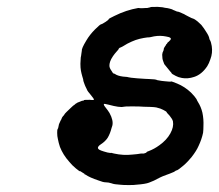

<svg xmlns="http://www.w3.org/2000/svg" viewBox="-20 -499 632 554"><path d="M426 -479Q431 -480 449 -478Q452 -477 456 -476.5Q460 -476 463.5 -475.5Q467 -475 470 -474Q473 -473 475 -472.5Q477 -472 477 -472Q477 -471 483 -469Q488 -467 490 -466Q492 -465 492 -465.5Q492 -466 496.5 -464.5Q501 -463 505 -461Q509 -459 509 -459H510Q510 -459 514 -456.5Q518 -454 522.5 -452Q527 -450 527.5 -449.5Q528 -449 532.5 -447Q537 -445 538 -445Q539 -445 543.5 -442Q548 -439 553 -434.5Q558 -430 561 -427Q569 -417 575 -407Q583 -395 584 -388Q584 -386 586 -383Q589 -378 591 -366Q594 -346 587 -328Q583 -316 578 -308Q562 -284 540 -277Q522 -271 505 -274Q494 -276 487 -280Q475 -286 475 -288Q475 -289 471 -293Q463 -303 458 -309L454 -314L451 -322Q448 -329 448 -341L449 -347L452 -354Q453 -359 453 -360Q454 -361 456 -365Q457 -367 457.5 -367Q458 -367 459 -369.5Q460 -372 460.5 -372Q461 -372 462 -373Q462 -374 462.5 -374.5Q463 -375 463 -375Q463 -375 463.5 -376Q464 -377 466 -378Q473 -384 473 -387Q473 -390 467 -392Q459 -394 451 -395Q434 -397 415 -392Q411 -391 405 -391Q396 -390 383 -387Q371 -384 360 -379Q348 -374 334 -365Q330 -363 328 -362Q326 -362 324 -360Q322 -358 322 -357Q322 -356 318 -352Q310 -343 306 -337Q300 -328 298 -322Q294 -310 297 -303Q298 -300 301.5 -295Q305 -290 305 -289.5Q305 -289 306 -288Q307 -287 308 -287Q309 -287 311 -286Q319 -280 335 -278Q350 -277 351 -276Q353 -275 376 -273Q394 -272 398.5 -271.5Q403 -271 410 -271Q430 -270 431 -269Q432 -268 435 -267.5Q438 -267 441 -266.5Q444 -266 447 -265.5Q450 -265 456.5 -264.5Q463 -264 468 -263.5Q473 -263 473 -264Q474 -265 491 -258Q513 -249 531 -232Q542 -221 547 -213Q548 -210 551 -205Q560 -191 564 -174Q568 -155 567 -135Q567 -125 566 -116Q562 -97 553 -78Q547 -64 533 -46Q529 -41 522.5 -34Q516 -27 509.5 -21.5Q503 -16 497 -11.5Q491 -7 488 -7Q488 -7 482 -3Q468 3 459 6Q448 10 442 13Q422 24 410 28Q400 32 373 34Q368 35 351.5 35Q335 35 327 34Q309 33 302 30Q293 27 284 27Q278 27 265 22Q238 13 227 5Q224 4 224 4V3Q224 3 223 2Q222 1 218 -1Q211 -6 210.5 -5Q210 -4 199 -13Q188 -22 180 -32Q162 -52 153 -75Q149 -87 147 -98Q145 -106 145 -115.5Q145 -125 146 -126Q148 -128 149 -135Q150 -141 151 -142.5Q152 -144 153.5 -148Q155 -152 155.5 -152Q156 -152 157 -155Q159 -161 162 -164Q163 -165 164 -166Q165 -167 166 -169Q166 -170 172 -176Q178 -182 184 -187.5Q190 -193 191 -194Q193 -195 194 -196Q195 -197 196.5 -198Q198 -199 198 -199.5Q198 -200 200.5 -201Q203 -202 203 -202.5Q203 -203 205 -203.5Q207 -204 209 -205Q217 -209 222 -209Q222 -209 222 -210Q222 -211 239 -211Q248 -210 249.5 -210.5Q251 -211 251 -212Q251 -214 242 -225Q232 -237 232 -238Q232 -239 229.5 -243.5Q227 -248 227 -248.5Q227 -249 225 -253Q220 -265 220 -270Q220 -270 217.5 -278.5Q215 -287 213.5 -295Q212 -303 212 -315Q213 -329 213 -333Q214 -336 214 -338Q214 -340 215 -345.5Q216 -351 216 -352Q215 -359 229 -382Q239 -399 254 -414Q269 -429 272 -429Q274 -429 284 -435.5Q294 -442 293.5 -443.5Q293 -445 310 -453Q344 -470 379 -476Q383 -476 384 -475.5Q385 -475 393.5 -475.5Q402 -476 402 -476Q402 -476 405 -476L414 -478Q414 -479 419.5 -479Q425 -479 426 -479ZM293 -197Q281 -200 280 -199Q278 -197 284.5 -189Q291 -181 296 -173Q308 -151 304 -136Q303 -133 302 -130Q298 -114 291 -102Q284 -91 271.5 -83Q259 -75 264 -69Q267 -65 290 -59Q300 -57 300 -58Q300 -58 301 -58Q302 -58 309 -56Q336 -50 362 -53Q376 -54 387 -56H388H395Q403 -58 403 -60Q403 -61 409 -63Q425 -69 440 -80Q461 -95 471.5 -114Q482 -133 479 -149Q477 -156 471 -163Q469 -166 465 -170Q461 -174 461 -175Q461 -177 451 -182Q444 -186 431 -189Q426 -190 414.5 -190.5Q403 -191 395 -191Q384 -192 361.5 -192Q339 -192 337 -191Q326 -188 293 -197Z"/></svg>

Font: TT2020 Style E
Style: Italic
Weight: 400
Italic angle: -15°
Version: Version 0.2.000